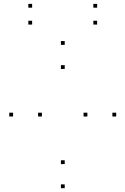

<svg xmlns="http://www.w3.org/2000/svg" viewBox="-20 -968 660 1010"><path d="M320.4 -732V-752H300.4V-732ZM48.8 -355.2V-375.2H28.8V-355.2ZM320.4 21.9V1.9H300.4V21.9ZM591.2 -355.2V-375.2H571.2V-355.2ZM320.4 -104.9V-124.9H300.4V-104.9ZM200.4 -355.2V-375.2H180.4V-355.2ZM320.4 -605.2V-625.2H300.4V-605.2ZM439.6 -355.2V-375.2H419.6V-355.2ZM149 -927.6V-947.6H129V-927.6ZM149 -838.8V-858.8H129V-838.8ZM491 -838.8V-858.8H471V-838.8ZM491 -927.6V-947.6H471V-927.6Z"/></svg>

Font: Monaspace Neon Dots Var
Style: Regular
Weight: 400
Designer: Riley Cran and the Lettermatic Team
Version: Version 1.100 (Monaspace Neon Dots)